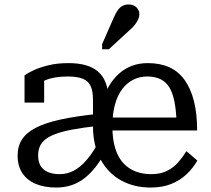

<svg xmlns="http://www.w3.org/2000/svg" viewBox="-20 -830 947 861"><path d="M417 -319 416 -265Q353 -258 307.5 -249.5Q262 -241 231.5 -230Q201 -219 183.5 -205Q166 -191 158.5 -173Q151 -155 151 -133Q151 -104 162.5 -85.5Q174 -67 196 -58Q218 -49 247 -49Q281 -49 310.5 -64.5Q340 -80 367.5 -111.5Q395 -143 421 -191L455 -154Q434 -114 410 -83Q386 -52 359 -31Q332 -10 300.5 0.5Q269 11 232 11Q179 11 140 -5.5Q101 -22 80 -54Q59 -86 59 -132Q59 -174 78.5 -204.5Q98 -235 140.5 -257Q183 -279 251.5 -294Q320 -309 417 -319ZM287 -547Q330 -547 363 -538Q396 -529 419 -509.5Q442 -490 454 -459Q466 -428 466 -382L397 -303V-383Q397 -421 386.5 -444Q376 -467 351 -477Q326 -487 284 -487Q222 -487 183 -470Q144 -453 125 -434Q125 -442 129 -450.5Q133 -459 140 -466.5Q147 -474 156.5 -479Q166 -484 178 -486V-370H90V-492Q105 -503 132 -515.5Q159 -528 198 -537.5Q237 -547 287 -547ZM657 -49Q700 -49 729.5 -64Q759 -79 779.5 -102.5Q800 -126 816 -152L865 -110Q845 -75 815.5 -47.5Q786 -20 746.5 -4.5Q707 11 655 11Q581 11 523 -21Q465 -53 431 -115Q397 -177 397 -264Q397 -298 401 -316.5Q405 -335 411 -344.5Q417 -354 424 -360Q431 -366 437 -375Q451 -415 470 -446.5Q489 -478 514.5 -500.5Q540 -523 572 -535Q604 -547 643 -547Q698 -547 739 -528.5Q780 -510 807.5 -472Q835 -434 849.5 -377.5Q864 -321 864 -245H459L458 -303H798L772 -279Q770 -336 762 -375.5Q754 -415 738.5 -439.5Q723 -464 698.5 -475.5Q674 -487 640 -487Q607 -487 578.5 -473Q550 -459 528.5 -431Q507 -403 495.5 -361Q484 -319 484 -263Q484 -205 497 -164Q510 -123 533.5 -98Q557 -73 588.5 -61Q620 -49 657 -49ZM491 -753Q499 -771 508 -784Q517 -797 529 -803.5Q541 -810 556 -810Q579 -810 592 -797Q605 -784 605 -766Q605 -755 600 -744Q595 -733 587 -722Q579 -711 568 -701L468 -609H438V-632Z"/></svg>

Font: Roboto Serif
Style: Regular
Weight: 400
Designer: Greg Gazdowicz
Foundry: Commercial Type
Version: Version 1.008